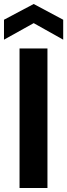

<svg xmlns="http://www.w3.org/2000/svg" viewBox="-31 -943 337 963"><path d="M67 0V-700H207V0ZM-11 -744V-844L138 -923L286 -844V-744L138 -827Z"/></svg>

Font: DM Sans 20pt ExtraBold
Style: Regular
Weight: 800
Version: Version 4.004;gftools[0.9.30]